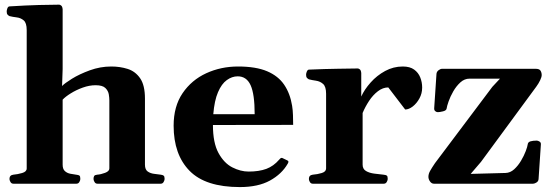

<svg xmlns="http://www.w3.org/2000/svg" viewBox="-20 -776 2337 811"><path d="M36.6 0Q28.3 0 24.2 -7.3Q20 -14.6 20 -20Q20 -36.1 36.1 -38.1Q54.2 -39.6 73.5 -45.2Q92.8 -50.8 92.8 -64.5V-648.9Q92.8 -679.2 80.1 -689.9Q67.4 -700.7 50.3 -702.6Q33.2 -704.6 20 -708Q15.1 -710.4 11.7 -714.4Q8.3 -718.3 8.3 -727.5Q8.3 -733.4 11.2 -741Q14.2 -748.5 20 -749Q89.8 -753.4 145 -754.9Q200.2 -756.3 230 -756.3Q233.9 -756.3 238.8 -752.2Q243.7 -748 244.6 -736.3V-484.4L242.2 -412.6Q252.4 -423.8 283.9 -443.4Q315.4 -462.9 359.4 -479Q403.3 -495.1 450.2 -495.1Q486.8 -495.1 519.3 -484.9Q551.8 -474.6 572 -445.3Q592.3 -416 592.3 -359.4V-80.6Q592.3 -59.6 604 -51.5Q615.7 -43.5 631.3 -41.7Q647 -40 659.2 -38.1Q667.5 -37.1 671.4 -33.9Q675.3 -30.8 675.3 -20Q675.3 -14.6 671.1 -7.3Q667 0 658.7 0H391.6Q383.3 0 379.2 -7.3Q375 -14.6 375 -20Q375 -27.8 377.7 -32.5Q380.4 -37.1 390.1 -38.1Q405.8 -39.1 423.8 -45.9Q441.9 -52.7 441.9 -64.5V-352.1Q441.9 -362.8 439.5 -377.7Q437 -392.6 425 -404.3Q413.1 -416 383.8 -416Q357.4 -416 329.6 -406Q301.8 -396 279.1 -381.8Q256.3 -367.7 244.6 -355V-80.6Q244.6 -62 253.9 -53.5Q263.2 -44.9 276.6 -42.2Q290 -39.6 301.8 -38.1Q312 -37.1 315.7 -34.2Q319.3 -31.2 319.3 -20Q319.3 -14.6 315.2 -7.3Q311 0 302.7 0Z M993.2 14.2Q848.1 14.2 780.8 -54.4Q713.4 -123 713.4 -245.1Q713.4 -326.7 751.2 -382.3Q789.1 -438 851.1 -466.6Q913.1 -495.1 985.4 -495.1Q1061 -495.1 1108.2 -475.1Q1155.3 -455.1 1180.4 -418Q1205.6 -380.9 1213.9 -329.1Q1216.8 -311.5 1217.5 -290Q1218.3 -268.6 1218.3 -248.5L879.4 -248Q879.4 -172.9 902.8 -129.9Q926.3 -86.9 961.2 -69.1Q996.1 -51.3 1030.3 -51.3Q1074.2 -51.3 1105 -62.7Q1135.7 -74.2 1159.2 -101.6Q1161.6 -104 1164.3 -106.9Q1167 -109.9 1171.9 -108.9L1193.4 -98.6Q1198.2 -96.7 1198.2 -92.8Q1198.2 -90.8 1197.5 -88.9Q1196.8 -86.9 1195.3 -84.5Q1170.4 -41 1120.4 -13.4Q1070.3 14.2 993.2 14.2ZM880.9 -293.5H1055.7Q1055.7 -378.4 1038.6 -416Q1021.5 -453.6 983.9 -453.6Q960 -453.6 938 -437.7Q916 -421.9 900.9 -386.7Q885.7 -351.6 880.9 -293.5Z M1301.3 0Q1293 0 1288.8 -7.3Q1284.7 -14.6 1284.7 -20Q1284.7 -36.1 1300.8 -38.1Q1320.8 -39.6 1339.1 -45.2Q1357.4 -50.8 1357.4 -64.5V-379.9Q1357.4 -410.2 1344.7 -421.4Q1332 -432.6 1314.9 -435.1Q1297.9 -437.5 1284.7 -440.9Q1279.8 -443.4 1276.4 -447.3Q1272.9 -451.2 1272.9 -460.4Q1272.9 -466.3 1276.1 -473.9Q1279.3 -481.4 1284.7 -481.9Q1354.5 -484.9 1408 -485.6Q1461.4 -486.3 1491.2 -486.8Q1495.1 -486.8 1500 -482.9Q1504.9 -479 1505.9 -467.3V-368.2Q1519.5 -398.4 1545.7 -427.7Q1571.8 -457 1606.7 -476.1Q1641.6 -495.1 1681.2 -495.1Q1711.4 -495.1 1729.2 -482.2Q1747.1 -469.2 1755.1 -449Q1763.2 -428.7 1763.2 -406.2Q1763.2 -381.3 1751.7 -360.4Q1740.2 -339.4 1723.6 -326.4Q1707 -313.5 1691.4 -313.5L1620.1 -406.7Q1597.2 -406.7 1576.2 -390.6Q1555.2 -374.5 1538.8 -349.6Q1522.5 -324.7 1511.7 -298.8V-80.6Q1511.7 -62 1525.9 -53.7Q1540 -45.4 1560.5 -42.7Q1581.1 -40 1600.1 -38.1Q1610.4 -37.1 1614 -34.2Q1617.7 -31.2 1617.7 -20Q1617.7 -14.6 1613.5 -7.3Q1609.4 0 1601.1 0Z M1813 0Q1803.2 0 1796.4 -9.5Q1789.6 -19 1789.6 -29.3Q1789.6 -41.5 1796.9 -54.4Q1804.2 -67.4 1817.4 -86.9L2059.6 -409.2L2107.9 -460.9L2111.3 -443.8H1963.4Q1941.9 -443.8 1924.6 -428Q1907.2 -412.1 1894.5 -389.9Q1881.8 -367.7 1874.8 -347.4Q1867.7 -327.1 1866.7 -318.4Q1865.7 -309.1 1851.3 -305.7Q1836.9 -302.2 1829.1 -302.2Q1823.7 -302.2 1818.6 -306.4Q1813.5 -310.5 1814 -318.8L1823.7 -464.4Q1824.7 -473.1 1832 -479Q1839.4 -484.9 1846.7 -485.4H2242.7Q2258.3 -485.4 2263.2 -477.3Q2268.1 -469.2 2268.1 -459Q2268.1 -450.7 2261.7 -437.3Q2255.4 -423.8 2245.1 -409.7L2011.7 -92.3L1952.6 -23.4L1950.2 -41L2115.2 -45.4Q2135.3 -45.9 2151.9 -61Q2168.5 -76.2 2180.9 -97.2Q2193.4 -118.2 2200.7 -137.7Q2208 -157.2 2209 -166Q2210 -175.8 2220.7 -179Q2231.4 -182.1 2247.1 -182.1Q2252.4 -182.1 2259 -178Q2265.6 -173.8 2264.6 -165.5L2254.9 -20Q2254.4 -10.7 2246.8 -5.6Q2239.3 -0.5 2231.9 0Z"/></svg>

Font: Gelasio
Style: Bold
Weight: 700
Designer: Eben Sorkin
Foundry: Eben Sorkin
Version: Version 1.008